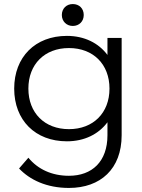

<svg xmlns="http://www.w3.org/2000/svg" viewBox="-20 -687 700 947"><path d="M320 240C476 240 580 146 580 -20V-500H510V-416C466 -475 396 -510 310 -510C154 -510 50 -406 50 -250C50 -94 154 10 310 10C396 10 466 -25 510 -84V-20C510 110 434 180 320 180C236 180 167 148 120 91L74 144C127 200 210 240 320 240ZM320 -50C200 -50 120 -130 120 -250C120 -370 200 -450 320 -450C440 -450 520 -370 520 -250C520 -130 440 -50 320 -50ZM339 -667C308 -667 285 -645 285 -613C285 -582 308 -559 339 -559C371 -559 393 -582 393 -613C393 -645 371 -667 339 -667Z"/></svg>

Font: Gully Light
Style: Regular
Weight: 300
Designer: jaikishan Patel
Foundry: MagicType
Version: Version 1.000;Glyphs 3.2 (3242)